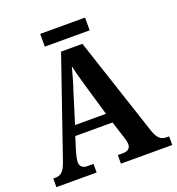

<svg xmlns="http://www.w3.org/2000/svg" viewBox="-150 -969 1003 1090"><g transform="rotate(-20 352.0 -424.5)"><path d="M215 -772H486V-849H215ZM4 0H247V-52H209C183 -52 166 -66 166 -91C166 -108 173 -134 177 -150L204 -236H429L461 -136C465 -124 471 -105 471 -89C471 -63 450 -52 429 -52H394V0H704V-52H689C657 -52 635 -67 618 -118L421 -714H292L89 -125C69 -65 48 -52 15 -52H4ZM224 -295 280 -475C295 -519 310 -573 321 -615C331 -570 346 -516 360 -469L411 -295Z"/></g></svg>

Font: Noto Serif Bengali SemiCondensed
Style: Bold
Weight: 700
Width: 4
Designer: Juan Bruce, Universal Thirst, Indian Type Foundry and the Monotype Design Team.
Foundry: Monotype Imaging Inc.
Version: Version 2.003